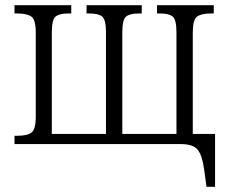

<svg xmlns="http://www.w3.org/2000/svg" viewBox="-20 -556 881 741"><path d="M777 165 768 99Q761 45 743.5 22.5Q726 0 677 0H36V-32H47Q84 -32 101 -44Q118 -56 118 -106V-430Q118 -480 101 -492Q84 -504 47 -504H36V-536H255V-504H243Q209 -504 194.5 -492Q180 -480 180 -431V-39H389V-431Q389 -480 374.5 -492Q360 -504 325 -504H314V-536H527V-504H516Q481 -504 466.5 -492Q452 -480 452 -431V-39H661V-431Q661 -480 646.5 -492Q632 -504 598 -504H586V-536H805V-504H794Q757 -504 740.5 -492Q724 -480 724 -430V-39H810V165Z"/></svg>

Font: Noto Serif SemiCondensed Light
Style: Regular
Weight: 300
Width: 4
Designer: Monotype Design Team
Foundry: Monotype Imaging Inc.
Version: Version 2.013